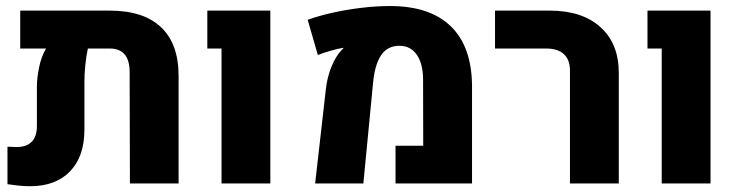

<svg xmlns="http://www.w3.org/2000/svg" viewBox="-20 -624 2515 653"><path d="M353 -587.9Q467.8 -587.9 527.6 -531.5Q587.4 -475.1 587.4 -365.7V0H421.9L420.9 -379.9Q420.9 -418.9 403.8 -439Q386.7 -459 353.5 -459H278.8Q272.9 -431.6 270 -401.4Q267.1 -371.1 267.1 -345.7V-183.1Q267.1 -91.8 218.3 -41.3Q169.4 9.3 83 9.3Q61 9.3 43.2 7.3Q25.4 5.4 5.4 2.4V-125Q12.7 -125 20.8 -124.5Q28.8 -124 37.1 -124Q69.8 -124 87.6 -141.6Q105.5 -159.2 105.5 -195.8V-330.6Q105.5 -356.9 112.8 -394Q120.1 -431.2 136.7 -459H48.8V-587.9Z M733.4 0V-459H685.1V-587.9H899.4V0Z M1051.8 0 1088.4 -321.8Q1092.8 -361.3 1107.4 -397.2Q1122.1 -433.1 1141.6 -453.6Q1143.1 -455.1 1144.8 -456.8Q1146.5 -458.5 1147.5 -459V-461.4Q1128.4 -458.5 1102.8 -450.9Q1077.1 -443.4 1061 -437L1026.4 -556.6Q1064 -570.3 1111.3 -580.8Q1158.7 -591.3 1209.2 -597.4Q1259.8 -603.5 1306.2 -603.5Q1442.9 -603.5 1513.9 -533.9Q1585 -464.4 1585.4 -329.6V0H1325.2V-128.4H1419.4L1418.9 -352.1Q1418.9 -406.7 1397.7 -437.5Q1376.5 -468.3 1338.4 -468.3Q1297.9 -468.3 1276.4 -436.5Q1254.9 -404.8 1249 -344.2L1215.8 0Z M1918.5 0V-383.8Q1918.5 -420.9 1897.7 -439.9Q1877 -459 1836.9 -459H1663.6V-587.9H1850.1Q1960 -587.9 2022.2 -531.7Q2084.5 -475.6 2084.5 -376V0Z M2230.5 0V-459H2182.1V-587.9H2396.5V0Z"/></svg>

Font: Heebo ExtraBold
Style: Regular
Weight: 800
Designer: Oded Ezer
Foundry: Ezer Type House
Version: Version 3.100